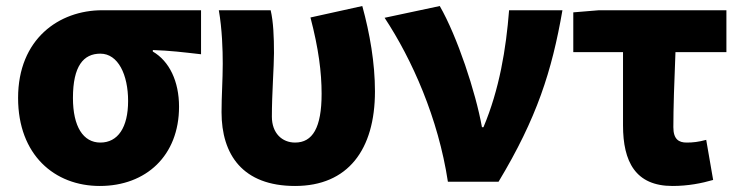

<svg xmlns="http://www.w3.org/2000/svg" viewBox="-20 -603 2460 637"><path d="M311 14C465 14 574 -87 574 -249C574 -333 542 -400 487 -432V-437C546 -435 585 -430 647 -423V-569H319C176 -569 40 -474 40 -278C40 -89 161 14 311 14ZM313 -130C256 -130 222 -183 222 -278C222 -384 257 -425 313 -425C372 -425 405 -355 405 -268C405 -180 371 -130 313 -130Z M959 14C1134 14 1224 -106 1224 -300C1224 -394 1207 -492 1182 -583L1010 -545C1037 -442 1047 -363 1047 -292C1047 -179 1017 -130 959 -130C916 -130 882 -161 882 -216C882 -292 889 -383 889 -427C889 -481 887 -530 878 -569H706C717 -506 719 -437 719 -392C719 -338 715 -285 715 -231C715 -90 785 14 959 14Z M1466 0H1634C1761 -211 1811 -367 1846 -569H1669C1659 -441 1637 -307 1584 -181H1579C1558 -298 1497 -482 1439 -583L1256 -544C1347 -406 1434 -211 1466 0Z M2211 14C2263 14 2308 5 2346 -6L2323 -139C2297 -132 2279 -130 2258 -130C2232 -130 2214 -141 2214 -181C2214 -242 2217 -336 2221 -430H2390V-569H1967L1882 -562V-430H2047V-187C2047 -67 2088 14 2211 14Z"/></svg>

Font: Noto Sans CJK HK Black
Style: Regular
Weight: 900
Designer: Ryoko NISHIZUKA 西塚涼子 (kana, bopomofo & ideographs); Paul D. Hunt (Latin, Greek & Cyrillic); Sandoll Communications 산돌커뮤니
Foundry: Adobe
Version: Version 2.004;hotconv 1.0.118;makeotfexe 2.5.65603